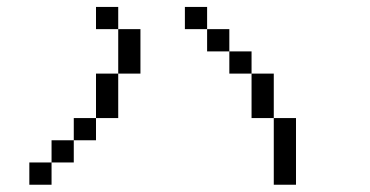

<svg xmlns="http://www.w3.org/2000/svg" viewBox="-20 -582 1040 540"><path d="M125 -125H62.5V-62.5H125ZM125 -125H187.5V-187.5H125ZM750 -250V-62.5H812.5V-250ZM187.5 -187.5H250V-250H187.5ZM250 -250H312.5Q312.5 -250 312.5 -375H250Q250 -375 250 -250ZM750 -250Q750 -250 750 -375H687.5Q687.5 -375 687.5 -250ZM312.5 -375H375Q375 -375 375 -500H312.5Q312.5 -500 312.5 -375ZM687.5 -375V-437.5H625V-375ZM625 -437.5V-500H562.5V-437.5ZM312.5 -500V-562.5H250V-500ZM562.5 -500V-562.5H500V-500Z"/></svg>

Font: Unifont
Style: Regular
Weight: 500
Version: Version 15.1.04